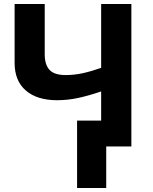

<svg xmlns="http://www.w3.org/2000/svg" viewBox="-20 -734 768 962"><path d="M638.2 0H512.2V208H366.2V-129.9H486.8V-275.9Q423.8 -254.4 371.6 -243.2Q319.3 -231.9 266.1 -231.9Q165.5 -231.9 109.4 -280.5Q53.2 -329.1 53.2 -418.9V-713.9H204.1V-461.9Q204.1 -410.2 228 -384Q252 -357.9 309.1 -357.9Q351.1 -357.9 393.1 -366.9Q435.1 -376 486.8 -394V-713.9H638.2Z"/></svg>

Font: Open Sans
Style: Bold
Weight: 700
Designer: Monotype Design Team
Foundry: Monotype Imaging Inc.
Version: Version 3.000; ttfautohint (v1.8.4)